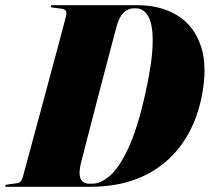

<svg xmlns="http://www.w3.org/2000/svg" viewBox="-40 -720 808 740"><path d="M-20 -3.5Q-20 -8 -13.5 -8.5L26 -14Q35.5 -15 40.5 -21.8Q45.5 -28.5 48 -38Q52 -52.5 62.5 -91.5Q73 -130.5 87.8 -185Q102.5 -239.5 119.2 -301.2Q136 -363 152.2 -423.8Q168.5 -484.5 182.2 -535.8Q196 -587 204.8 -620.5Q213.5 -654 215 -660.5Q220 -683.5 199 -686L162 -691Q155.5 -691.5 155.5 -696Q155.5 -700 162.5 -700H489Q579 -700 643.5 -660.5Q708 -621 734.5 -541.8Q761 -462.5 736.5 -343.5Q715 -239 659 -161.8Q603 -84.5 514.5 -42.2Q426 0 307 0H-14Q-20 0 -20 -3.5ZM316 -12Q347.5 -12 383 -42.2Q418.5 -72.5 453.8 -147Q489 -221.5 519 -354.5Q546 -474 548.2 -547.5Q550.5 -621 532.8 -654.5Q515 -688 482.5 -688H476Q454.5 -688 437.2 -672Q420 -656 410.5 -622Q407 -609.5 396.2 -568.8Q385.5 -528 370.5 -471.2Q355.5 -414.5 339.5 -352.8Q323.5 -291 309 -235.2Q294.5 -179.5 284.5 -140.8Q274.5 -102 272 -92Q252.5 -12 304.5 -12Z"/></svg>

Font: Fraunces 144pt Black
Style: Italic
Weight: 900
Italic angle: -16°
Version: Version 1.000;[0bf87f6ff]